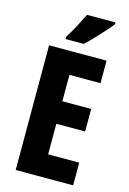

<svg xmlns="http://www.w3.org/2000/svg" viewBox="-137 -996 714 1062"><g transform="rotate(15 219.5 -465.5)"><path d="M394 0H65V-714H394V-585H216V-434H381V-305H216V-130H394ZM387 -921Q374 -904 350 -877Q326 -850 299 -821.5Q272 -793 248 -771H144V-784Q169 -824 188.5 -861Q208 -898 224 -931H387Z"/></g></svg>

Font: Noto Sans Telugu ExtraCondensed ExtraBold
Style: Regular
Weight: 800
Width: 2
Designer: Jelle Bosma - Monotype Design Team
Foundry: Monotype Imaging Inc.
Version: Version 2.005; ttfautohint (v1.8.4.7-5d5b)